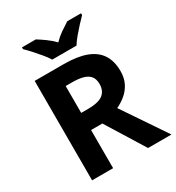

<svg xmlns="http://www.w3.org/2000/svg" viewBox="-217 -1064 1093 1194"><g transform="rotate(-30 330.0 -467.0)"><path d="M298 -714Q395 -714 458 -690.5Q521 -667 552 -619.5Q583 -572 583 -500Q583 -451 564.5 -414.5Q546 -378 515.5 -352.5Q485 -327 450 -311L660 0H492L322 -274H241V0H90V-714ZM287 -590H241V-397H290Q365 -397 397.5 -422Q430 -447 430 -496Q430 -530 414.5 -550.5Q399 -571 367.5 -580.5Q336 -590 287 -590ZM251 -774Q237 -797 214.5 -824Q192 -851 168.5 -877Q145 -903 126 -921V-934H225Q251 -918 281 -896.5Q311 -875 337 -848Q363 -875 394 -896.5Q425 -918 451 -934H550V-921Q532 -903 508 -877Q484 -851 461.5 -824Q439 -797 425 -774Z"/></g></svg>

Font: Noto Sans Cham
Style: Regular
Weight: 400
Designer: Monotype Design Team
Foundry: Monotype Imaging Inc.
Version: Version 2.002